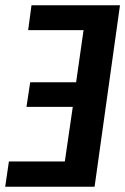

<svg xmlns="http://www.w3.org/2000/svg" viewBox="-31 -711 477 731"><path d="M88.9 -690.9H425.8L329.1 0H-11.2L2.9 -96.2H215.8L246.1 -304.2H69.8L84 -397.9H258.8L287.1 -596.2H76.2Z"/></svg>

Font: Fira Sans Compressed Medium
Style: Italic
Weight: 500
Width: 3
Italic angle: -8°
Designer: Carrois Corporate & Edenspiekermann AG
Foundry: Carrois Corporate GbR & Edenspiekermann AG
Version: Version 4.203;PS 004.203;hotconv 1.0.88;makeotf.lib2.5.64775